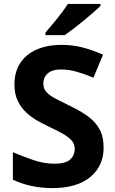

<svg xmlns="http://www.w3.org/2000/svg" viewBox="-20 -954 591 984"><path d="M511 -198Q511 -103 442.5 -46.5Q374 10 248 10Q193 10 141.5 -1Q90 -12 46 -33V-174Q97 -152 151.5 -133.5Q206 -115 260 -115Q316 -115 339.5 -136.5Q363 -158 363 -191Q363 -218 344.5 -237Q326 -256 295 -272.5Q264 -289 224 -308Q199 -320 170 -336.5Q141 -353 114.5 -377.5Q88 -402 71 -437Q54 -472 54 -521Q54 -585 83.5 -630.5Q113 -676 167.5 -700Q222 -724 296 -724Q352 -724 402.5 -711Q453 -698 508 -674L459 -556Q410 -576 371 -587Q332 -598 291 -598Q248 -598 225 -578Q202 -558 202 -526Q202 -501 217 -483.5Q232 -466 262 -450Q292 -434 337 -412Q392 -386 430.5 -358Q469 -330 490 -292Q511 -254 511 -198ZM495 -924Q481 -910 458 -890Q435 -870 408.5 -848Q382 -826 356.5 -806.5Q331 -787 312 -774H213V-787Q229 -806 250.5 -831.5Q272 -857 293 -884.5Q314 -912 328 -934H495Z"/></svg>

Font: Noto Naskh Arabic
Style: Regular
Weight: 400
Designer: Monotype Design Team, David Williams, Mohamad Dakak and Nizar Qandah
Foundry: Monotype Imaging Inc.
Version: Version 2.013